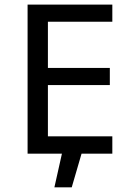

<svg xmlns="http://www.w3.org/2000/svg" viewBox="-20 -658 590 822"><path d="M460.9 0H98.1V-638.2H460.9V-564.9H185.1V-367.2H450.2V-293.9H185.1V-74.2H460.9ZM329.1 0 287.1 144H212.9L245.1 0Z"/></svg>

Font: Code New Roman
Style: Regular
Weight: 400
Monospace: yes
Designer: Sam Radian
Foundry: Code New Roman
Version: Version 2.00 November 29, 2014